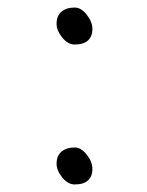

<svg xmlns="http://www.w3.org/2000/svg" viewBox="-20 -472 390 509"><path d="M178 -354Q160 -354 145 -372.5Q130 -391 130 -409Q130 -430 143 -441Q156 -452 178 -452Q195 -452 210 -433Q225 -414 225 -395Q225 -376 213.5 -365Q202 -354 178 -354ZM178 -81Q195 -81 210 -62Q225 -43 225 -24Q225 -5 213.5 6Q202 17 178 17Q160 17 145 -1.5Q130 -20 130 -38Q130 -59 143 -70Q156 -81 178 -81Z"/></svg>

Font: JyunsaiKaai Light
Style: Regular
Weight: 300
Designer: Fontworks Inc.
Version: Version 0.030;April 7, 2024;FontCreator 14.0.0.2901 64-bit